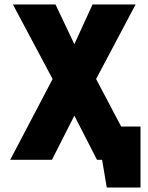

<svg xmlns="http://www.w3.org/2000/svg" viewBox="-20 -720 669 865"><path d="M429 -150V0H440L461 125H613V-150ZM315 -521 230 -700H38L217 -364L26 0H214L315 -199L417 0H605L413 -364L591 -700H397Z"/></svg>

Font: Advent Pro Black
Style: Regular
Weight: 900
Version: Version 3.000